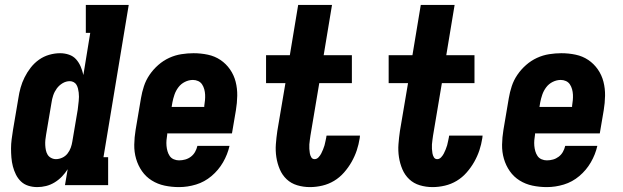

<svg xmlns="http://www.w3.org/2000/svg" viewBox="-20 -755 2540 783"><path d="M132 8Q113 8 95.5 2.5Q78 -3 65.5 -15Q53 -27 45 -43Q37 -59 32.5 -76.5Q28 -94 26.5 -112.5Q25 -131 25 -149.5Q25 -168 27.5 -187Q30 -206 33 -225L55 -355Q58 -376 64 -397.5Q70 -419 80.5 -440Q91 -461 105.5 -479.5Q120 -498 139 -511.5Q158 -525 180.5 -531.5Q203 -538 225 -538Q244 -538 261.5 -532Q279 -526 290.5 -513Q302 -500 309 -483.5Q316 -467 320 -449L348 -621H330V-735H505L402 -114H421V0H245L256 -65Q246 -49 232.5 -35Q219 -21 202.5 -11Q186 -1 168 3.5Q150 8 132 8ZM208 -106Q221 -106 234 -112Q247 -118 255.5 -129Q264 -140 268.5 -152.5Q273 -165 275 -178L297 -308Q298 -317 299 -325.5Q300 -334 301 -343Q302 -352 302 -360.5Q302 -369 301 -377.5Q300 -386 298 -394Q296 -402 292 -409Q288 -416 280.5 -420Q273 -424 265 -424Q249 -424 235 -415.5Q221 -407 211.5 -394Q202 -381 197 -366Q192 -351 190 -336L168 -206Q166 -195 165 -184.5Q164 -174 164.5 -163.5Q165 -153 167 -143Q169 -133 174 -124.5Q179 -116 188.5 -111Q198 -106 208 -106Z M710 8Q680 8 651.5 2Q623 -4 599 -19Q575 -34 559 -57Q543 -80 535 -107.5Q527 -135 527.5 -165Q528 -195 533 -225L555 -355Q559 -379 567 -403.5Q575 -428 590 -450Q605 -472 625.5 -490Q646 -508 670 -519Q694 -530 719.5 -534Q745 -538 769 -538Q799 -538 827.5 -532Q856 -526 879 -510.5Q902 -495 918 -472Q934 -449 941 -421.5Q948 -394 947.5 -364.5Q947 -335 942 -305L926 -211H662V-207Q660 -195 659 -183.5Q658 -172 659 -160.5Q660 -149 663 -138.5Q666 -128 672 -119Q678 -110 688.5 -105.5Q699 -101 710 -101Q723 -101 735.5 -104.5Q748 -108 758.5 -116Q769 -124 775.5 -135.5Q782 -147 785 -160H916Q908 -125 889.5 -93Q871 -61 842.5 -37Q814 -13 779.5 -2.5Q745 8 710 8ZM680 -319H813V-323Q815 -335 816 -346.5Q817 -358 816.5 -369Q816 -380 813 -391Q810 -402 804 -411Q798 -420 788 -424.5Q778 -429 767 -429Q750 -429 734 -421Q718 -413 707.5 -399Q697 -385 691.5 -369Q686 -353 683 -337Z M1244 8Q1217 8 1192 0.5Q1167 -7 1149 -24Q1131 -41 1121 -64.5Q1111 -88 1107 -114Q1103 -140 1105 -167Q1107 -194 1111 -221L1144 -416H1065V-530H1162L1196 -735H1334L1300 -530H1415V-416H1282L1246 -202Q1245 -193 1243.5 -184Q1242 -175 1241.5 -166Q1241 -157 1241.5 -148Q1242 -139 1243.5 -130Q1245 -121 1249.5 -113.5Q1254 -106 1263 -106Q1272 -106 1279 -113.5Q1286 -121 1290 -129Q1294 -137 1297.5 -145.5Q1301 -154 1303.5 -162.5Q1306 -171 1307.5 -180Q1309 -189 1311 -197Q1311 -198 1311 -199.5Q1311 -201 1312 -202H1448Q1448 -200 1447.5 -197Q1447 -194 1447 -192Q1443 -166 1435 -142Q1427 -118 1414 -95Q1401 -72 1383 -51.5Q1365 -31 1342.5 -17.5Q1320 -4 1294.5 2Q1269 8 1244 8Z M1744 8Q1717 8 1692 0.5Q1667 -7 1649 -24Q1631 -41 1621 -64.5Q1611 -88 1607 -114Q1603 -140 1605 -167Q1607 -194 1611 -221L1644 -416H1565V-530H1662L1696 -735H1834L1800 -530H1915V-416H1782L1746 -202Q1745 -193 1743.5 -184Q1742 -175 1741.5 -166Q1741 -157 1741.5 -148Q1742 -139 1743.5 -130Q1745 -121 1749.5 -113.5Q1754 -106 1763 -106Q1772 -106 1779 -113.5Q1786 -121 1790 -129Q1794 -137 1797.5 -145.5Q1801 -154 1803.5 -162.5Q1806 -171 1807.5 -180Q1809 -189 1811 -197Q1811 -198 1811 -199.5Q1811 -201 1812 -202H1948Q1948 -200 1947.5 -197Q1947 -194 1947 -192Q1943 -166 1935 -142Q1927 -118 1914 -95Q1901 -72 1883 -51.5Q1865 -31 1842.5 -17.5Q1820 -4 1794.5 2Q1769 8 1744 8Z M2210 8Q2180 8 2151.5 2Q2123 -4 2099 -19Q2075 -34 2059 -57Q2043 -80 2035 -107.5Q2027 -135 2027.5 -165Q2028 -195 2033 -225L2055 -355Q2059 -379 2067 -403.5Q2075 -428 2090 -450Q2105 -472 2125.5 -490Q2146 -508 2170 -519Q2194 -530 2219.5 -534Q2245 -538 2269 -538Q2299 -538 2327.5 -532Q2356 -526 2379 -510.5Q2402 -495 2418 -472Q2434 -449 2441 -421.5Q2448 -394 2447.5 -364.5Q2447 -335 2442 -305L2426 -211H2162V-207Q2160 -195 2159 -183.5Q2158 -172 2159 -160.5Q2160 -149 2163 -138.5Q2166 -128 2172 -119Q2178 -110 2188.5 -105.5Q2199 -101 2210 -101Q2223 -101 2235.5 -104.5Q2248 -108 2258.5 -116Q2269 -124 2275.5 -135.5Q2282 -147 2285 -160H2416Q2408 -125 2389.5 -93Q2371 -61 2342.5 -37Q2314 -13 2279.5 -2.5Q2245 8 2210 8ZM2180 -319H2313V-323Q2315 -335 2316 -346.5Q2317 -358 2316.5 -369Q2316 -380 2313 -391Q2310 -402 2304 -411Q2298 -420 2288 -424.5Q2278 -429 2267 -429Q2250 -429 2234 -421Q2218 -413 2207.5 -399Q2197 -385 2191.5 -369Q2186 -353 2183 -337Z"/></svg>

Font: Iosevka Slab Heavy Oblique
Style: Regular
Weight: 900
Italic angle: -9°
Monospace: yes
Designer: Belleve Invis
Foundry: Belleve Invis
Version: Version 11.1.1; ttfautohint (v1.8.3)